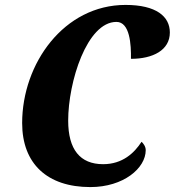

<svg xmlns="http://www.w3.org/2000/svg" viewBox="-20 -750 710 780"><path d="M347 10C482 10 572 -67 572 -140C572 -155 562 -168 555 -174C526 -129 478 -83 399 -83C305 -83 257 -143 257 -260C257 -417 333 -661 453 -661C508 -661 513 -568 512 -511C601 -511 670 -546 670 -618C670 -683 615 -730 490 -730C240 -730 70 -492 70 -250C70 -85 172 10 347 10Z"/></svg>

Font: Noto Serif Condensed Black
Style: Italic
Weight: 900
Width: 3
Italic angle: -12°
Designer: Monotype Design Team
Foundry: Monotype Imaging Inc.
Version: Version 2.013